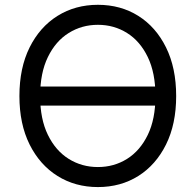

<svg xmlns="http://www.w3.org/2000/svg" viewBox="-20 -757 802 787"><path d="M630.9 -402.3V-324.2H130.9V-402.3ZM381.3 9.8Q288.6 9.8 215.8 -35.6Q143.1 -81.1 101.3 -164.8Q59.6 -248.5 59.6 -363.3Q59.6 -478.5 101.3 -562.5Q143.1 -646.5 215.8 -691.9Q288.6 -737.3 381.3 -737.3Q474.6 -737.3 546.9 -691.9Q619.1 -646.5 660.6 -562.5Q702.1 -478.5 702.1 -363.3Q702.1 -248.5 660.6 -164.8Q619.1 -81.1 546.9 -35.6Q474.6 9.8 381.3 9.8ZM381.3 -72.3Q447.3 -72.3 500.7 -105.7Q554.2 -139.2 585.7 -204.1Q617.2 -269 617.2 -363.3Q617.2 -458 585.7 -523.2Q554.2 -588.4 500.7 -621.8Q447.3 -655.3 381.3 -655.3Q315.4 -655.3 261.7 -621.8Q208 -588.4 176.3 -523.2Q144.5 -458 144.5 -363.3Q144.5 -269 176.3 -204.1Q208 -139.2 261.7 -105.7Q315.4 -72.3 381.3 -72.3Z"/></svg>

Font: Inter
Style: Regular
Weight: 400
Designer: Rasmus Andersson
Foundry: rsms
Version: Version 4.000;git-8c9346024